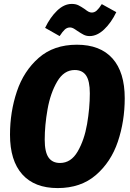

<svg xmlns="http://www.w3.org/2000/svg" viewBox="-20 -941 664 979"><path d="M616 -440Q616 -323 581 -219Q546 -115 469 -48.5Q392 18 274 18Q156 18 93.5 -52Q31 -122 31 -254Q31 -370 66 -474.5Q101 -579 177.5 -646Q254 -713 372 -713Q491 -713 553.5 -643Q616 -573 616 -440ZM208 -229Q208 -166 227.5 -138Q247 -110 286 -110Q342 -110 376 -168.5Q410 -227 424 -308.5Q438 -390 438 -465Q438 -528 419 -556Q400 -584 361 -584Q306 -584 271.5 -525Q237 -466 222.5 -384Q208 -302 208 -229ZM375 -783Q372 -785 364 -790.5Q356 -796 349.5 -798.5Q343 -801 337 -801Q322 -801 310.5 -790.5Q299 -780 284 -757L210 -799Q236 -853 271.5 -887Q307 -921 346 -921Q366 -921 380 -914Q394 -907 413 -894Q424 -885 432 -881Q440 -877 448 -877Q462 -877 473.5 -887.5Q485 -898 499 -920L573 -879Q547 -825 511 -791Q475 -757 437 -757Q420 -757 406.5 -764Q393 -771 375 -783Z"/></svg>

Font: Fira Sans Condensed ExtraBold
Style: Italic
Weight: 800
Width: 3
Italic angle: -8°
Designer: bBox Type GmbH & Carrois Corporate GbR & Edenspiekermann AG
Foundry: bBox Type GmbH & Carrois Corporate GbR & Edenspiekermann AG
Version: Version 4.301